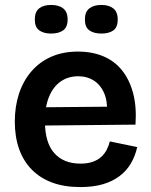

<svg xmlns="http://www.w3.org/2000/svg" viewBox="-20 -745 612 778"><path d="M305 13Q241 13 192 -5Q143 -23 109 -57.5Q75 -92 57.5 -141Q40 -190 40 -252Q40 -314 57 -365.5Q74 -417 107 -455.5Q140 -494 187.5 -515Q235 -536 296 -536Q353 -536 398.5 -517Q444 -498 474.5 -460Q505 -422 519.5 -367Q534 -312 529 -240L121 -236V-310L454 -313L412 -272Q418 -328 403.5 -364Q389 -400 361 -418Q333 -436 297 -436Q256 -436 225.5 -414.5Q195 -393 178.5 -352.5Q162 -312 162 -254Q162 -167 200 -124.5Q238 -82 306 -82Q335 -82 356 -89.5Q377 -97 390.5 -109.5Q404 -122 412.5 -138.5Q421 -155 425 -172L536 -149Q528 -113 510.5 -83Q493 -53 464.5 -31.5Q436 -10 397 1.5Q358 13 305 13ZM391 -609Q360 -609 342 -622Q324 -635 324 -666Q324 -697 342 -711Q360 -725 391 -725Q421 -725 439 -711Q457 -697 457 -666Q457 -634 439 -621.5Q421 -609 391 -609ZM187 -609Q157 -609 139 -622Q121 -635 121 -666Q121 -697 138.5 -711Q156 -725 187 -725Q218 -725 236 -711Q254 -697 254 -666Q254 -635 236 -622Q218 -609 187 -609Z"/></svg>

Font: Bricolage Grotesque 48pt Condensed ExtraBold SemiBold
Style: Regular
Weight: 600
Version: Version 1.000;gftools[0.9.30]